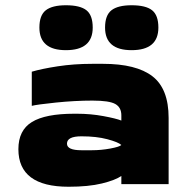

<svg xmlns="http://www.w3.org/2000/svg" viewBox="-20 -701 712 731"><path d="M622 -252V0H442V-31Q419 -15 368 -2.5Q317 10 241 10Q50 10 50 -133Q50 -205 101.5 -236.5Q153 -268 262 -268H273Q325 -268 373.5 -259Q422 -250 442 -242V-262Q442 -292 419 -305Q396 -318 332 -318Q265 -318 192.5 -310.5Q120 -303 101 -298V-428Q138 -439 199.5 -448.5Q261 -458 332 -458H372Q499 -458 560.5 -410.5Q622 -363 622 -252ZM442 -149Q430 -160 388.5 -171Q347 -182 290 -182Q235 -182 235 -154Q235 -129 290 -129H330Q365 -129 400 -135.5Q435 -142 442 -149ZM380 -596Q380 -643 404.5 -662Q429 -681 481 -681Q535 -681 559 -662Q583 -643 583 -596Q583 -510 481 -510Q380 -510 380 -596ZM130 -596Q130 -643 154.5 -662Q179 -681 231 -681Q285 -681 309 -662Q333 -643 333 -596Q333 -510 231 -510Q130 -510 130 -596Z"/></svg>

Font: Dashboard
Style: Regular
Weight: 400
Designer: jaiki
Version: Version 1.000